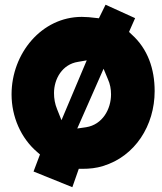

<svg xmlns="http://www.w3.org/2000/svg" viewBox="-20 -756 676 802"><path d="M218.3 -300.3C209.5 -321.8 205.6 -344.2 205.6 -367.2C205.6 -426.8 240.2 -487.3 305.7 -497.6L342.3 -503.9L236.8 -253.9ZM412.6 -468.8 430.7 -425.3C439.9 -405.3 443.8 -383.8 443.8 -361.8C443.8 -300.3 408.2 -235.4 339.8 -224.6L302.7 -219.2ZM282.2 25.9 309.1 -50.8H323.7C354 -50.8 382.3 -53.7 410.2 -62.5C544.4 -103 626 -231.9 626 -375.5C626 -468.3 597.2 -551.8 530.3 -611.8L519 -622.6L524.9 -636.2C531.2 -651.4 538.1 -666 544.4 -680.2L420.9 -736.3L393.1 -679.7L378.9 -681.2C359.9 -683.6 340.8 -685.5 321.8 -685.5C153.8 -685.5 28.3 -532.7 28.3 -361.8C28.3 -269 66.9 -179.2 135.7 -120.6L147 -110.8L120.1 -39.6Z"/></svg>

Font: Luckiest Guy
Style: Regular
Weight: 400
Designer: Astigmatic (AOETI)
Foundry: Astigmatic (AOETI)
Version: Version 1.001